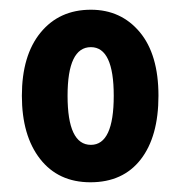

<svg xmlns="http://www.w3.org/2000/svg" viewBox="-20 -742 373 395"><path d="M306 -545Q306 -461 269.5 -414Q233 -367 166 -367Q100 -367 62.5 -415Q25 -463 25 -545Q25 -628 63.5 -675Q102 -722 167 -722Q229 -722 267.5 -676Q306 -630 306 -545ZM119 -545Q119 -444 167 -444Q214 -444 214 -545Q214 -645 167 -645Q119 -645 119 -545Z"/></svg>

Font: Noto Sans Sinhala ExtraCondensed
Style: Bold
Weight: 700
Width: 2
Designer: Jelle Bosma - Monotype Design Team
Foundry: Monotype Imaging Inc.
Version: Version 2.006; ttfautohint (v1.8.4.7-5d5b)